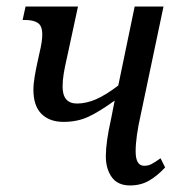

<svg xmlns="http://www.w3.org/2000/svg" viewBox="-20 -556 536 586"><path d="M303 -79Q303 -122 319 -193L330 -249Q283 -215 249.5 -199.5Q216 -184 174 -184Q131 -184 106.5 -208.5Q82 -233 82 -282Q82 -300 86 -323.5Q90 -347 94 -364.5Q98 -382 100 -392Q105 -413 107 -426.5Q109 -440 109 -451Q109 -477 95.5 -486Q82 -495 57 -495H49L58 -536H218L185 -383Q178 -353 174.5 -331.5Q171 -310 171 -292Q171 -240 215 -240Q243 -240 273 -253Q303 -266 341 -295L391 -536H479L410 -208Q394 -138 394 -94Q394 -50 420 -50Q432 -50 442 -55Q452 -60 470 -73L484 -45Q461 -20 435.5 -5Q410 10 377 10Q339 10 321 -15.5Q303 -41 303 -79Z"/></svg>

Font: Noto Serif Cond
Style: Italic
Weight: 400
Width: 3
Italic angle: -12°
Designer: Monotype Design Team
Foundry: Monotype Imaging Inc.
Version: Version 1.001